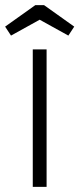

<svg xmlns="http://www.w3.org/2000/svg" viewBox="-44 -730 310 750"><path d="M138 0V-537H84V0ZM94 -710 -24 -626 -1 -591 111 -653 223 -591 246 -626 128 -710Z"/></svg>

Font: Secuela Light
Style: Regular
Weight: 300
Designer: Fernando Haro
Foundry: deFharo
Version: Version 1.708